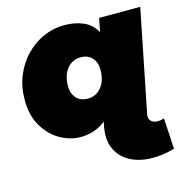

<svg xmlns="http://www.w3.org/2000/svg" viewBox="-111 -660 928 969"><g transform="rotate(-15 353.0 -175.5)"><path d="M245 10Q191 10 139 -19.5Q87 -49 53.5 -105.5Q20 -162 20 -243Q20 -311 43 -368Q66 -425 106.5 -467.5Q147 -510 199.5 -533.5Q252 -557 311 -557Q365 -557 408.5 -538.5Q452 -520 476 -476L490 -547H705L599 -18Q592 14 614.5 27Q637 40 675 28L684 189Q618 208 556.5 205.5Q495 203 449 177.5Q403 152 381 104Q359 56 373 -16L377 -35Q320 10 245 10ZM330 -168Q374 -168 401.5 -202Q429 -236 429 -293Q429 -331 407.5 -355Q386 -379 348 -379Q304 -379 276.5 -345Q249 -311 249 -254Q249 -216 270.5 -192Q292 -168 330 -168Z"/></g></svg>

Font: Montserrat Black
Style: Italic
Weight: 900
Italic angle: -11.3°
Designer: Julieta Ulanovsky
Foundry: Julieta Ulanovsky
Version: Version 9.000; ttfautohint (v1.8.4.7-5d5b)